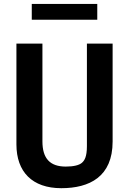

<svg xmlns="http://www.w3.org/2000/svg" viewBox="-20 -953 660 982"><path d="M293.5 9.5C437.5 9.5 556 -49 556 -229V-730H424.5V-205.5C424.5 -150.5 412 -131.5 398.5 -120C384.5 -108 356 -101 316.5 -101C235.5 -101 197 -142.5 197 -230V-730H64V-214.5C64 -74 145 9.5 293.5 9.5ZM142.5 -852H477.5V-933H142.5Z"/></svg>

Font: Monaspace Argon SemiBold
Style: Regular
Weight: 600
Designer: Riley Cran & the Lettermatic Team
Foundry: Lettermatic
Version: Version 1.000 (Monaspace Argon)